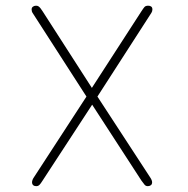

<svg xmlns="http://www.w3.org/2000/svg" viewBox="-20 -644 659 674"><path d="M107 9.5Q100.5 9.5 96.5 6Q92.5 2.5 92.5 -4.5Q92.5 -7.5 94 -12Q95.5 -16.5 99 -21.5L283.5 -305L94.5 -598.5Q92.5 -601.5 91.8 -604.5Q91 -607.5 91 -611Q91 -617 95.5 -620.5Q100 -624 106.5 -624Q111.5 -624 115 -621.8Q118.5 -619.5 122 -615.2Q125.5 -611 129.5 -604.5L302.5 -335.5L476.5 -604.5Q483 -614.5 487 -619.2Q491 -624 500.5 -624Q507 -624 511 -620.8Q515 -617.5 515 -611Q515 -604.5 511.5 -599L322 -305L507 -21.5Q510.5 -16.5 512.2 -12Q514 -7.5 514 -4.5Q514 3 509.5 6.2Q505 9.5 499 9.5Q492 9.5 487.8 4.8Q483.5 0 476.5 -10L303.5 -276.5L129.5 -10Q123 0.5 118.5 5Q114 9.5 107 9.5Z"/></svg>

Font: Sono Monospace ExtraLight
Style: Regular
Weight: 250
Version: Version 2.112